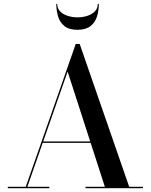

<svg xmlns="http://www.w3.org/2000/svg" viewBox="-20 -998 799 1018"><path d="M204 -240.5V-248H516V-240.5ZM402.5 -765 665 -7.5H738V0H433.5V-7.5H536L338.5 -618.5L125 -7.5H241.5V0H21.5V-7.5H116.5L381.5 -765ZM391 -840Q346.5 -840 322 -859.5Q297.5 -879 288 -910.5Q278.5 -942 278.5 -977.5H283.5Q283.5 -953.5 299 -937.5Q314.5 -921.5 339.2 -913.8Q364 -906 391 -906Q418 -906 442.5 -913.8Q467 -921.5 482.8 -937.5Q498.5 -953.5 498.5 -977.5H504Q504 -942 494.2 -910.5Q484.5 -879 459.8 -859.5Q435 -840 391 -840Z"/></svg>

Font: BodoniModa_28ptMedium
Style: Regular
Weight: 500
Designer: Owen Earl
Foundry: indestructible type
Version: Version 2.004